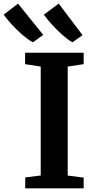

<svg xmlns="http://www.w3.org/2000/svg" viewBox="-98 -1032 518 1052"><path d="M125.1 -70.4V-667.3L39.5 -680.5V-743H360.4V-680.5L273 -667.3V-70L360.4 -58.9V0H40.2V-59.9ZM81.7 -800.5Q63.6 -809.9 41.2 -827.7Q18.9 -845.4 -3.8 -867.4Q-26.5 -889.3 -45.8 -911.4Q-65.2 -933.6 -77.6 -952.1L0.8 -1012.2L139 -840.7L82.7 -800.5ZM298.2 -800.5Q274.6 -813.8 244.6 -840.1Q214.5 -866.5 186.9 -896.9Q159.4 -927.4 142.3 -951.7L223.7 -1012.2L354.3 -839.6L299.2 -800.5Z"/></svg>

Font: Merriweather Light
Style: Regular
Weight: 300
Version: Version 2.100